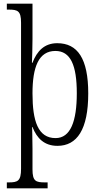

<svg xmlns="http://www.w3.org/2000/svg" viewBox="-20 -780 547 1040"><path d="M17 240H238V208H224C174 208 156 202 156 137V25C156 -26 154 -79 154 -92H156C180 -30 221 10 291 10C397 10 458 -78 458 -274C458 -463 400 -546 290 -546C220 -546 180 -503 156 -440H153C154 -462 156 -525 156 -568V-760H17V-728H27C76 -728 94 -721 94 -657V134C94 201 76 208 27 208H17ZM281 -32C186 -32 156 -124 156 -274C156 -418 190 -504 280 -504C362 -504 396 -427 396 -275C396 -123 362 -32 281 -32Z"/></svg>

Font: Noto Serif Hebrew Condensed Light
Style: Regular
Weight: 300
Width: 3
Designer: Monotype Design Team
Foundry: Monotype Imaging Inc.
Version: Version 2.004